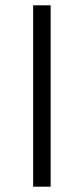

<svg xmlns="http://www.w3.org/2000/svg" viewBox="-20 -686 315 724"><path d="M171 18H105V-666H171Z"/></svg>

Font: STIX MathJax Main
Style: Italic
Weight: 400
Italic angle: -16.33°
Designer: MicroPress Inc., with final additions and corrections provided by Coen Hoffman, Elsevier (retired)
Version: Version 1.1.1